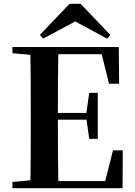

<svg xmlns="http://www.w3.org/2000/svg" viewBox="-20 -987 706 1007"><path d="M402.8 -967 558.4 -803.8 542.5 -784.1 334.4 -896.1H414.5L205.8 -784.1L189.1 -803.8L344.7 -967ZM45.1 0V-32.6L198.2 -47.3H212.6V0ZM138.6 0Q140.6 -85.2 141 -171.8Q141.4 -258.5 141.4 -346.1V-393.6Q141.4 -481.3 141 -567.7Q140.6 -654.1 138.6 -740.5H286.3Q284.6 -655.6 284.1 -567.7Q283.6 -479.8 283.6 -387.2V-359.2Q283.6 -263 284.1 -174.8Q284.6 -86.6 286.3 0ZM212.6 0V-37.4H595.3L523.6 -3.7L572.5 -198.6H623.9L622.9 0ZM212.6 -359.5V-394.7H458.6V-359.5ZM447.8 -258.7 432.6 -369.7V-390.7L447.8 -500.1H492.7V-258.7ZM45.1 -707.9V-740.5H212.6V-694.2H198.2ZM551.8 -548 504.4 -738.1 574.9 -702.9H212.6V-740.5H603L604.7 -548Z"/></svg>

Font: Noto Serif SC ExtraLight
Style: Regular
Weight: 200
Designer: Ryoko NISHIZUKA 西塚涼子 (kana & ideographs); Frank Grießhammer (Latin, Greek & Cyrillic); Wenlong ZHANG 张文龙 (bopomofo); San
Foundry: Adobe
Version: Version 2.002-H1;hotconv 1.1.0;makeotfexe 2.6.0